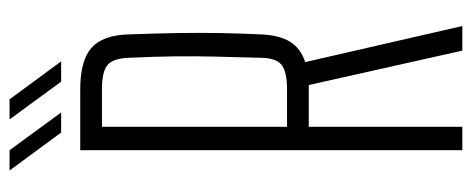

<svg xmlns="http://www.w3.org/2000/svg" viewBox="-313 -675 988 402"><g transform="rotate(-90 181.0 -474.0)"><path d="M67.5 0V-800H195Q255 -800 281.8 -776.5Q308.5 -753 310 -698.5Q312 -643 312.8 -596.5Q313.5 -550 312.8 -507.8Q312 -465.5 310 -422Q308.5 -383.5 294.8 -361Q281 -338.5 252 -329L327.5 0H276L204 -321.5H116.5V0ZM116.5 -367H194.5Q232 -367 246.2 -378.5Q260.5 -390 261 -421Q262.5 -475.5 263.5 -518Q264.5 -560.5 264 -602.8Q263.5 -645 261 -699.5Q259.5 -731.5 245.8 -743Q232 -754.5 195 -754.5H116.5ZM211 -840 132 -948H174L253.5 -840ZM104.5 -840 25 -948H67.5L146.5 -840Z"/></g></svg>

Font: Big Shoulders Text ExtraLight
Style: Regular
Weight: 250
Version: Version 2.002